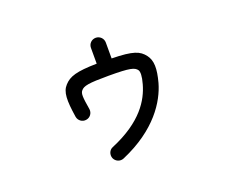

<svg xmlns="http://www.w3.org/2000/svg" viewBox="-105 -750 1210 996"><g transform="rotate(-20 500.0 -252.5)"><path d="M423 65C622 -20 701 -149 727 -241C747 -315 746 -359 721 -392C694 -427 661 -442 542 -444V-532C542 -555 523 -573 501 -573C478 -573 460 -555 460 -532V-445C347 -443 308 -430 278 -397C249 -366 248 -320 263 -223C267 -201 288 -186 310 -190C332 -193 347 -214 344 -236C332 -308 331 -327 343 -341C358 -359 384 -365 496 -365C616 -365 639 -358 653 -338C659 -328 660 -305 648 -263C626 -184 568 -84 391 -10C370 -2 361 22 369 43C378 64 402 74 423 65Z"/></g></svg>

Font: 寒蝉半圆体
Style: Regular
Weight: 400
Designer: Yoshimichi Ohira & Warren
Foundry: ChillType
Version: Version 1.800;Glyphs 3.1.1 (3135)